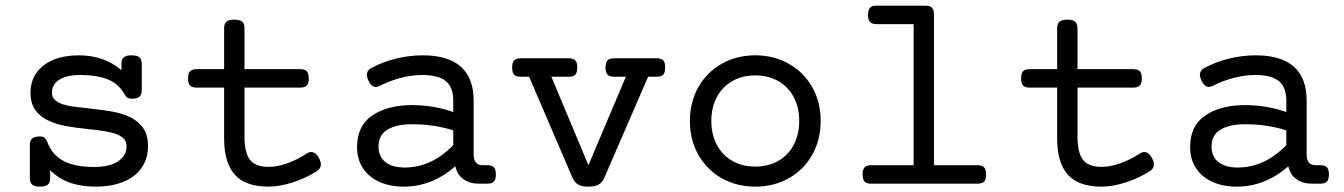

<svg xmlns="http://www.w3.org/2000/svg" viewBox="-20 -661 4837 691"><path d="M490.2 -430.2V-337.4Q490.2 -320.3 481.9 -313Q473.6 -305.7 453.6 -305.7Q437 -305.7 430.2 -318.4Q409.2 -358.4 369.1 -374.8Q329.1 -391.1 267.6 -391.1Q220.2 -391.1 193.6 -374.3Q167 -357.4 167 -327.1Q167 -311.5 177 -301.8Q187 -292 206.5 -285.6Q222.7 -280.3 243.9 -277.3Q265.1 -274.4 298.8 -271Q346.2 -265.6 375.2 -261Q404.3 -256.3 430.2 -247.1Q469.2 -232.9 491 -206.1Q512.7 -179.2 512.7 -135.3Q512.7 -91.3 490.5 -58.3Q468.3 -25.4 425.5 -7.3Q382.8 10.7 323.2 10.7Q270.5 10.7 230.5 -3.9Q190.4 -18.6 160.6 -48.3V-21Q160.6 -3.9 152.3 3.4Q144 10.7 124 10.7Q104 10.7 95.7 3.4Q87.4 -3.9 87.4 -21V-138.2Q87.4 -155.3 95.7 -162.6Q104 -169.9 124 -169.9Q134.3 -169.9 140.1 -165.3Q146 -160.6 150.4 -149.9Q168 -103 209 -81.5Q250 -60.1 318.4 -60.1Q375 -60.1 405.3 -80.6Q435.5 -101.1 435.5 -135.3Q435.5 -151.9 424.8 -162.6Q414.1 -173.3 394 -180.2Q377 -185.5 354.7 -189.2Q332.5 -192.9 298.3 -196.3Q252.4 -201.2 221.7 -206.5Q190.9 -211.9 165 -222.2Q129.4 -236.3 109.6 -261.5Q89.8 -286.6 89.8 -327.1Q89.8 -369.6 112.1 -400.1Q134.3 -430.7 173.6 -446.3Q212.9 -461.9 262.7 -461.9Q310.1 -461.9 349.4 -447.8Q388.7 -433.6 417 -408.2V-430.2Q417 -447.3 425.3 -454.6Q433.6 -461.9 453.6 -461.9Q473.6 -461.9 481.9 -454.6Q490.2 -447.3 490.2 -430.2Z M859.9 -558.6V-412.1H1060.5Q1077.1 -412.1 1084.2 -404.5Q1091.3 -397 1091.3 -378.9Q1091.3 -360.8 1084.2 -353.3Q1077.1 -345.7 1060.5 -345.7H859.9V-168Q859.9 -112.3 879.2 -86.4Q898.4 -60.5 946.3 -60.5Q979 -60.5 1015.1 -73.7Q1051.3 -86.9 1085 -108.9Q1091.8 -113.8 1100.1 -113.8Q1116.7 -113.8 1128.4 -91.3Q1134.8 -78.6 1134.8 -69.3Q1134.8 -53.7 1118.7 -43.9Q1080.6 -20 1033.7 -4.6Q986.8 10.7 946.3 10.7Q863.3 10.7 825 -32.5Q786.6 -75.7 786.6 -161.6V-345.7H687.5Q670.9 -345.7 663.8 -353.3Q656.7 -360.8 656.7 -378.9Q656.7 -397 663.8 -404.5Q670.9 -412.1 687.5 -412.1H786.6V-558.6Q786.6 -575.7 794.9 -583Q803.2 -590.3 823.2 -590.3Q843.3 -590.3 851.6 -583Q859.9 -575.7 859.9 -558.6Z M1684.6 -299.3V-105Q1684.6 -66.4 1716.8 -66.4H1733.9Q1750.5 -66.4 1757.6 -58.8Q1764.6 -51.3 1764.6 -33.2Q1764.6 -15.1 1757.6 -7.6Q1750.5 0 1733.9 0H1702.6Q1670.9 0 1648.2 -15.9Q1625.5 -31.7 1618.7 -62.5Q1578.6 -27.3 1532 -8.3Q1485.4 10.7 1433.1 10.7Q1383.8 10.7 1345.9 -6.1Q1308.1 -22.9 1286.6 -55.2Q1265.1 -87.4 1265.1 -131.8Q1265.1 -209 1320.3 -245.8Q1375.5 -282.7 1462.9 -282.7Q1540.5 -282.7 1611.3 -257.8V-299.3Q1611.3 -346.7 1584.7 -368.9Q1558.1 -391.1 1499 -391.1Q1462.4 -391.1 1422.9 -380.9Q1383.3 -370.6 1347.7 -352.5Q1339.4 -348.1 1332.5 -348.1Q1316.4 -348.1 1305.7 -371.6Q1300.3 -383.3 1300.3 -391.1Q1300.3 -408.2 1318.4 -417.5Q1359.4 -439 1406.5 -450.4Q1453.6 -461.9 1501 -461.9Q1592.8 -461.9 1638.7 -420.9Q1684.6 -379.9 1684.6 -299.3ZM1342.3 -133.3Q1342.3 -97.7 1366.9 -77.9Q1391.6 -58.1 1436 -58.1Q1533.2 -58.1 1611.3 -138.7V-191.9Q1578.1 -202.6 1540 -208.3Q1502 -213.9 1463.4 -213.9Q1407.2 -213.9 1374.8 -194.6Q1342.3 -175.3 1342.3 -133.3Z M2374 -418Q2374 -399.9 2366.9 -392.3Q2359.9 -384.8 2343.3 -384.8H2312.5L2154.8 -21Q2147.9 -4.4 2134.5 3.2Q2121.1 10.7 2097.2 10.7Q2073.7 10.7 2060.8 3.2Q2047.9 -4.4 2040.5 -21L1884.3 -384.8H1854Q1837.4 -384.8 1830.3 -392.3Q1823.2 -399.9 1823.2 -418Q1823.2 -436 1830.3 -443.6Q1837.4 -451.2 1854 -451.2H2026.9Q2043.5 -451.2 2050.5 -443.6Q2057.6 -436 2057.6 -418Q2057.6 -399.9 2050.5 -392.3Q2043.5 -384.8 2026.9 -384.8H1964.4L2097.7 -66.4L2232.4 -384.8H2189.9Q2173.3 -384.8 2166.3 -392.3Q2159.2 -399.9 2159.2 -418Q2159.2 -436 2166.3 -443.6Q2173.3 -451.2 2189.9 -451.2H2343.3Q2359.9 -451.2 2366.9 -443.6Q2374 -436 2374 -418Z M2933.6 -225.6Q2933.6 -157.7 2903.1 -103.8Q2872.6 -49.8 2818.8 -19.5Q2765.1 10.7 2698.2 10.7Q2631.3 10.7 2577.6 -19.5Q2523.9 -49.8 2493.4 -103.8Q2462.9 -157.7 2462.9 -225.6Q2462.9 -293.5 2493.4 -347.4Q2523.9 -401.4 2577.6 -431.6Q2631.3 -461.9 2698.2 -461.9Q2765.1 -461.9 2818.8 -431.6Q2872.6 -401.4 2903.1 -347.4Q2933.6 -293.5 2933.6 -225.6ZM2540 -225.6Q2540 -177.7 2559.6 -140.4Q2579.1 -103 2615 -82.3Q2650.9 -61.5 2698.2 -61.5Q2745.6 -61.5 2781.5 -82.3Q2817.4 -103 2836.9 -140.4Q2856.4 -177.7 2856.4 -225.6Q2856.4 -273.4 2836.9 -310.8Q2817.4 -348.1 2781.5 -368.9Q2745.6 -389.6 2698.2 -389.6Q2650.9 -389.6 2615 -368.9Q2579.1 -348.1 2559.6 -310.8Q2540 -273.4 2540 -225.6Z M3341.3 -607.4V-66.4H3498Q3514.6 -66.4 3521.7 -58.8Q3528.8 -51.3 3528.8 -33.2Q3528.8 -15.1 3521.7 -7.6Q3514.6 0 3498 0H3115.2Q3098.6 0 3091.6 -7.6Q3084.5 -15.1 3084.5 -33.2Q3084.5 -51.3 3091.6 -58.8Q3098.6 -66.4 3115.2 -66.4H3268.1V-574.2H3134.8Q3118.2 -574.2 3111.1 -581.8Q3104 -589.4 3104 -607.4Q3104 -625.5 3111.1 -633.1Q3118.2 -640.6 3134.8 -640.6H3310.5Q3327.1 -640.6 3334.2 -633.1Q3341.3 -625.5 3341.3 -607.4Z M3857.9 -558.6V-412.1H4058.6Q4075.2 -412.1 4082.3 -404.5Q4089.4 -397 4089.4 -378.9Q4089.4 -360.8 4082.3 -353.3Q4075.2 -345.7 4058.6 -345.7H3857.9V-168Q3857.9 -112.3 3877.2 -86.4Q3896.5 -60.5 3944.3 -60.5Q3977.1 -60.5 4013.2 -73.7Q4049.3 -86.9 4083 -108.9Q4089.8 -113.8 4098.1 -113.8Q4114.7 -113.8 4126.5 -91.3Q4132.8 -78.6 4132.8 -69.3Q4132.8 -53.7 4116.7 -43.9Q4078.6 -20 4031.7 -4.6Q3984.9 10.7 3944.3 10.7Q3861.3 10.7 3823 -32.5Q3784.7 -75.7 3784.7 -161.6V-345.7H3685.5Q3668.9 -345.7 3661.9 -353.3Q3654.8 -360.8 3654.8 -378.9Q3654.8 -397 3661.9 -404.5Q3668.9 -412.1 3685.5 -412.1H3784.7V-558.6Q3784.7 -575.7 3793 -583Q3801.3 -590.3 3821.3 -590.3Q3841.3 -590.3 3849.6 -583Q3857.9 -575.7 3857.9 -558.6Z M4682.6 -299.3V-105Q4682.6 -66.4 4714.8 -66.4H4731.9Q4748.5 -66.4 4755.6 -58.8Q4762.7 -51.3 4762.7 -33.2Q4762.7 -15.1 4755.6 -7.6Q4748.5 0 4731.9 0H4700.7Q4668.9 0 4646.2 -15.9Q4623.5 -31.7 4616.7 -62.5Q4576.7 -27.3 4530 -8.3Q4483.4 10.7 4431.2 10.7Q4381.8 10.7 4344 -6.1Q4306.2 -22.9 4284.7 -55.2Q4263.2 -87.4 4263.2 -131.8Q4263.2 -209 4318.4 -245.8Q4373.5 -282.7 4460.9 -282.7Q4538.6 -282.7 4609.4 -257.8V-299.3Q4609.4 -346.7 4582.8 -368.9Q4556.2 -391.1 4497.1 -391.1Q4460.4 -391.1 4420.9 -380.9Q4381.3 -370.6 4345.7 -352.5Q4337.4 -348.1 4330.6 -348.1Q4314.5 -348.1 4303.7 -371.6Q4298.3 -383.3 4298.3 -391.1Q4298.3 -408.2 4316.4 -417.5Q4357.4 -439 4404.5 -450.4Q4451.7 -461.9 4499 -461.9Q4590.8 -461.9 4636.7 -420.9Q4682.6 -379.9 4682.6 -299.3ZM4340.3 -133.3Q4340.3 -97.7 4365 -77.9Q4389.6 -58.1 4434.1 -58.1Q4531.2 -58.1 4609.4 -138.7V-191.9Q4576.2 -202.6 4538.1 -208.3Q4500 -213.9 4461.4 -213.9Q4405.3 -213.9 4372.8 -194.6Q4340.3 -175.3 4340.3 -133.3Z"/></svg>

Font: Courier Prime
Style: Regular
Weight: 400
Designer: Alan Dague-Greene, Quote-Unquote Apps
Foundry: Quote-Unquote Apps
Version: Version 3.018